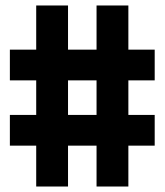

<svg xmlns="http://www.w3.org/2000/svg" viewBox="-20 -680 600 700"><path d="M112 -149H16V-261H112V-387H16V-499H112V-660H228V-499H332V-660H448V-499H544V-387H448V-261H544V-149H448V0H332V-149H228V0H112ZM332 -261V-387H228V-261Z"/></svg>

Font: Cairo
Style: Bold
Weight: 700
Designer: Mohamed Gaber
Foundry: Kief Type Foundry
Version: Version 2.100